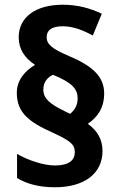

<svg xmlns="http://www.w3.org/2000/svg" viewBox="-20 -785 510 811"><path d="M51 -393C51 -308 104 -269 202 -225C280 -189 296 -174 296 -142C296 -109 272 -86 212 -86C165 -86 98 -108 52 -135V-33C95 -7 148 6 212 6C340 6 413 -55 413 -147C413 -197 390 -234 351 -262C390 -289 420 -327 420 -390C420 -461 372 -506 270 -549C201 -578 177 -598 177 -628C177 -657 198 -674 245 -674C288 -674 330 -658 372 -635L410 -727C361 -750 309 -765 245 -765C129 -765 59 -711 59 -628C59 -578 83 -541 128 -511C86 -486 51 -447 51 -393ZM163 -407C163 -438 181 -459 204 -469C285 -436 308 -409 308 -369C308 -338 293 -318 276 -304L254 -315C189 -346 163 -370 163 -407Z"/></svg>

Font: Noto Sans Thai Looped SemiCondensed
Style: Bold
Weight: 700
Width: 4
Designer: Sasikarn Vongin, Ben Mitchell
Foundry: The Fontpad Ltd
Version: Version 1.001